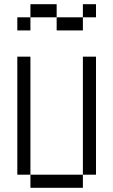

<svg xmlns="http://www.w3.org/2000/svg" viewBox="-20 -895 540 915"><path d="M250 -812.5H125V-875H250ZM62.5 -625H125V-62.5H62.5ZM62.5 -812.5H125V-750H62.5ZM125 -62.5H375V0H125ZM250 -812.5H375V-750H250ZM375 -625H437.5V-62.5H375ZM375 -875H437.5V-812.5H375Z"/></svg>

Font: 寒蝉点阵体 16px
Style: Regular
Weight: 400
Designer: Designed by Warren2060
Foundry: ChillType
Version: Version 1.000